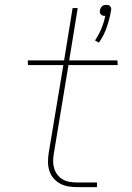

<svg xmlns="http://www.w3.org/2000/svg" viewBox="-20 -768 540 788"><path d="M386 -593 370 -602Q386 -626 396.5 -651.5Q407 -677 412 -703H409Q404 -703 400.5 -704.5Q397 -706 394 -709Q391 -712 390 -716.5Q389 -721 390 -726Q391 -730 393 -734.5Q395 -739 399 -742.5Q403 -746 407.5 -747Q412 -748 417 -748Q422 -748 425.5 -747Q429 -746 432 -742.5Q435 -739 436 -734.5Q437 -730 436 -726Q430 -691 418.5 -657Q407 -623 386 -593ZM378 0H298Q279 0 260.5 -3Q242 -6 226.5 -14.5Q211 -23 199.5 -36.5Q188 -50 182.5 -67.5Q177 -85 177 -103.5Q177 -122 180 -141L240 -501H95L94 -520H243L278 -735H299L264 -520H462L463 -501H261L201 -138Q198 -122 198 -106.5Q198 -91 202.5 -76.5Q207 -62 216 -50.5Q225 -39 238 -31.5Q251 -24 266.5 -21.5Q282 -19 298 -19H378Z"/></svg>

Font: Iosevka Aile Thin
Style: Italic
Weight: 100
Italic angle: -9°
Designer: Belleve Invis
Foundry: Belleve Invis
Version: Version 31.1.0; ttfautohint (v1.8.4)